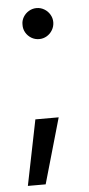

<svg xmlns="http://www.w3.org/2000/svg" viewBox="-52 -545 359 777"><g transform="rotate(-5 127.0 -157.0)"><path d="M101.6 200.2H29.3L83 -65.4H177.7ZM64.5 -451.2Q64 -467.8 72.5 -482.2Q81.1 -496.6 95.5 -505.1Q109.9 -513.7 127 -513.7Q143.6 -513.7 158 -505.1Q172.4 -496.6 180.9 -482.2Q189.5 -467.8 189.5 -451.2Q189.5 -434.1 180.9 -419.4Q172.4 -404.8 158 -396.2Q143.6 -387.7 127 -387.7Q109.9 -387.7 95.5 -396.2Q81.1 -404.8 72.5 -419.4Q64 -434.1 64.5 -451.2Z"/></g></svg>

Font: Pretendard JP
Style: Regular
Weight: 400
Designer: Base glyphs from Inter by Rasmus Andersson; Hangeul glyphs from Noto Sans CJK(Source Han Sans) by Jang Soo-young and Kan
Foundry: Kil Hyung-jin
Version: Version 1.309